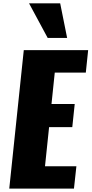

<svg xmlns="http://www.w3.org/2000/svg" viewBox="-20 -1103 536 1123"><path d="M258.8 -881.3H372.6L332 -1083.5H149.9ZM34.2 0H412.6L426.8 -130.4H243.2L267.1 -359.4H402.8L417 -494.6H281.2L300.3 -678.2H481.9L495.6 -809.6H119.1Z"/></svg>

Font: Oswald
Style: Heavy
Weight: 800
Designer: Vernon Adams
Foundry: Vernon Adams
Version: 3.0; ttfautohint (v0.95.6-bc232) -l 8 -r 50 -G 200 -x 0 -w "